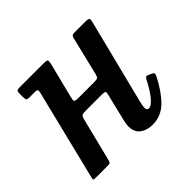

<svg xmlns="http://www.w3.org/2000/svg" viewBox="-131 -678 847 847"><g transform="rotate(-45 293.0 -254.0)"><path d="M512 -494.5 412.5 -99Q411 -93.5 409 -82.5Q407 -71.5 407 -67.5Q407 -51 419.5 -51Q436 -51 458.5 -79Q481 -107 501 -147.5Q505 -155 509 -158Q513 -161 521.5 -157L538 -149.5Q545.5 -146 546.5 -142Q547.5 -138 543.5 -129Q511.5 -65 472.8 -26.5Q434 12 380.5 12Q346.5 12 322.8 -5Q299 -22 299 -59Q299 -66 300.8 -77Q302.5 -88 304.5 -95.5L335 -221Q338.5 -235 334.5 -238Q330.5 -241 312.5 -241H217.5Q200.5 -241 194 -238.5Q187.5 -236 184 -223L132 -15.5Q129.5 -5.5 126.5 -3Q123.5 -0.5 110 -0.5H38Q22 -0.5 23 -5.5Q24 -10.5 26.5 -22L129.5 -439.5Q132.5 -451 129.5 -454.5Q126.5 -458 113 -458H82.5Q69.5 -458 65.8 -461.5Q62 -465 62 -478V-503.5Q62 -514.5 66.2 -517.2Q70.5 -520 81 -520H230.5Q250.5 -520 253.5 -515.8Q256.5 -511.5 252.5 -494.5L211 -329.5Q206.5 -312.5 209.5 -308Q212.5 -303.5 235 -303.5H331Q346 -303.5 351.2 -306.8Q356.5 -310 359.5 -322L403.5 -503.5Q405.5 -511 408.8 -515.5Q412 -520 422.5 -520H490Q510 -520 513.2 -515.8Q516.5 -511.5 512 -494.5Z"/></g></svg>

Font: Besley* Narrow Medium
Style: Italic
Weight: 500
Width: 4
Italic angle: -13°
Designer: Owen Earl
Foundry: indestructible type*
Version: Version 3.000; ttfautohint (v1.8.3)